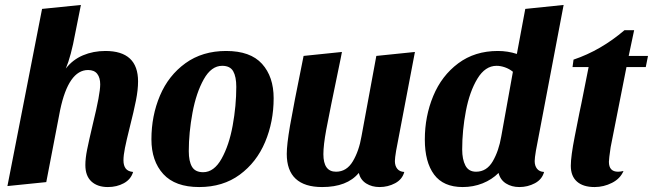

<svg xmlns="http://www.w3.org/2000/svg" viewBox="-20 -736 2639 776"><path d="M246 -459Q274 -495 315.5 -512.5Q357 -530 406 -530Q538 -530 538 -407Q538 -373 529.5 -330Q521 -287 504 -220Q491 -168 485 -138Q479 -108 479 -88Q479 -67 488 -55Q497 -43 518 -41Q509 -11 480.5 4.5Q452 20 416 20Q374 20 349.5 -2.5Q325 -25 325 -69Q325 -96 332 -131Q339 -166 356 -238Q385 -356 385 -395Q385 -422 373 -437.5Q361 -453 336 -453Q257 -453 223 -291L167 0L10 16L150 -700L307 -716L284 -601Q267 -508 246 -459Z M1086 -339Q1086 -244 1051.5 -162Q1017 -80 949 -30Q881 20 785 20Q688 20 640 -32.5Q592 -85 592 -173Q592 -268 626.5 -349.5Q661 -431 729.5 -480.5Q798 -530 894 -530Q992 -530 1039 -478Q1086 -426 1086 -339ZM743 -125Q743 -84 756 -62Q769 -40 801 -40Q845 -40 875.5 -94.5Q906 -149 920.5 -229Q935 -309 935 -385Q935 -426 922.5 -448Q910 -470 878 -470Q834 -470 803.5 -415.5Q773 -361 758 -280.5Q743 -200 743 -125Z M1576 -85Q1576 -66 1585.5 -54Q1595 -42 1614 -41Q1606 -11 1577 4.5Q1548 20 1514 20Q1483 20 1460 5.5Q1437 -9 1430 -37Q1383 20 1282 20Q1211 20 1175 -13.5Q1139 -47 1139 -114Q1139 -151 1152 -227Q1165 -303 1207 -510L1362 -526Q1358 -507 1357 -500Q1310 -274 1298.5 -211.5Q1287 -149 1287 -113Q1287 -42 1338 -42Q1381 -42 1406 -84Q1431 -126 1441 -185L1501 -510L1657 -526L1581 -127Q1576 -97 1576 -85Z M2141 -85Q2141 -66 2150.5 -54Q2160 -42 2179 -41Q2171 -11 2142 4.5Q2113 20 2079 20Q2048 20 2025 5.5Q2002 -9 1995 -37Q1968 -10 1930.5 5Q1893 20 1850 20Q1772 20 1734.5 -30.5Q1697 -81 1697 -172Q1697 -266 1731 -348Q1765 -430 1832 -480Q1899 -530 1992 -530Q2032 -530 2069 -518L2103 -700L2258 -716L2146 -127Q2141 -97 2141 -85ZM1987 -470Q1941 -470 1909.5 -418Q1878 -366 1863 -287.5Q1848 -209 1848 -132Q1848 -92 1861 -67Q1874 -42 1904 -42Q1947 -42 1971.5 -84Q1996 -126 2006 -185L2053 -446Q2038 -458 2020.5 -464Q2003 -470 1987 -470Z M2590 -465H2512L2448 -141Q2441 -94 2441 -82Q2441 -42 2478 -42Q2488 -42 2500 -45Q2487 -14 2453.5 3Q2420 20 2383 20Q2337 20 2312 -2Q2287 -24 2287 -66Q2287 -104 2303 -185Q2319 -266 2322 -281L2330 -319L2359 -465H2294L2298 -495Q2408 -532 2504 -614H2543L2521 -510H2599Z"/></svg>

Font: Sansita
Style: Bold Italic
Weight: 700
Italic angle: -11°
Designer: Pablo Cosgaya
Foundry: Omnibus-Type
Version: Version 1.006